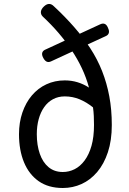

<svg xmlns="http://www.w3.org/2000/svg" viewBox="-20 -921 643 960"><path d="M294 19Q222 19 173.5 -15Q125 -49 100 -109.5Q75 -170 75 -250Q75 -309 92 -358.5Q109 -408 139.5 -444Q170 -480 212 -499.5Q254 -519 304 -519Q337 -519 367 -510Q397 -501 425 -483Q411 -534 389 -580.5Q367 -627 337.5 -671Q308 -715 272.5 -756.5Q237 -798 194 -838Q183 -849 184.5 -862.5Q186 -876 200 -889Q226 -913 249 -890Q305 -838 350.5 -786Q396 -734 431.5 -679.5Q467 -625 490.5 -565.5Q514 -506 526.5 -439.5Q539 -373 539 -296Q539 -219 519.5 -160Q500 -101 466 -61Q432 -21 388 -1Q344 19 294 19ZM294 -61Q325 -61 353 -75Q381 -89 403 -118.5Q425 -148 437.5 -192Q450 -236 450 -296Q450 -319 449 -341Q448 -363 445 -384Q413 -410 378 -424.5Q343 -439 304 -439Q271 -439 245 -425Q219 -411 201 -385.5Q183 -360 173.5 -325.5Q164 -291 164 -250Q164 -195 179 -152Q194 -109 223 -85Q252 -61 294 -61ZM235 -614Q222 -608 212 -613.5Q202 -619 194 -636Q188 -650 192 -659.5Q196 -669 209 -674L480 -799Q509 -813 521 -779Q527 -766 524 -756Q521 -746 510 -741Z"/></svg>

Font: Playwrite HR Lijeva
Style: Regular
Weight: 400
Designer: Veronika Burian, José Scaglione
Foundry: TypeTogether
Version: Version 1.002